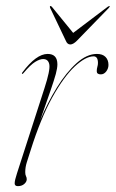

<svg xmlns="http://www.w3.org/2000/svg" viewBox="-20 -612 385 639"><path d="M53.5 -366.5Q52 -368 54.5 -371Q100.5 -432.5 138.5 -432.5Q171 -432.5 171 -398Q171 -385.5 165.8 -366Q160.5 -346.5 148 -310.2Q135.5 -274 113.5 -211Q138 -270 169.2 -320.5Q200.5 -371 234.8 -401.8Q269 -432.5 302.5 -432.5Q321.5 -432.5 331.2 -422.5Q341 -412.5 341 -396Q341 -384 333.5 -374.2Q326 -364.5 315.5 -364.5Q302 -364.5 302 -375Q302 -383 304 -389.5Q306 -396 306 -402.5Q306 -424.5 291.5 -424.5Q265 -424.5 228.8 -390.8Q192.5 -357 154 -287.8Q115.5 -218.5 82 -112Q74.5 -88 69.2 -71.8Q64 -55.5 64 -39Q64 -30.5 66.5 -25.8Q69 -21 69 -15.5Q69 -7 60.8 0.2Q52.5 7.5 39.5 7.5Q28.5 7.5 28.8 -2.2Q29 -12 36.5 -35L128 -318.5Q147.5 -378.5 144.2 -397Q141 -415.5 123.5 -415.5Q112.5 -415.5 97 -406Q81.5 -396.5 58 -368.5Q55 -365 53.5 -366.5ZM236 -476.5Q223.5 -464 214 -464Q204 -464 199 -476.5L147 -585.5Q145 -590 147 -591.5Q149 -593 152.5 -589.5L223.5 -502.5L338.5 -589.5Q344 -593 345 -591.5Q346 -590 342 -585.5Z"/></svg>

Font: Fraunces 144pt S000 Thin
Style: Italic
Weight: 100
Italic angle: -16°
Version: Version 1.000; ttfautohint (v1.8.3)